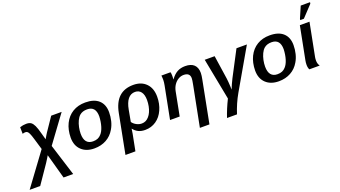

<svg xmlns="http://www.w3.org/2000/svg" viewBox="-154 -1401 4012 2267"><g transform="rotate(-20 1851.5 -267.0)"><path d="M257.3 -103.5 238.3 -71.3 208 -23.4 49.8 207.5H-83L215.3 -197.3L175.3 -332Q167 -360.8 159.9 -380.9Q152.8 -400.9 147 -412.6Q137.7 -432.6 127.2 -440.9Q116.7 -449.2 101.6 -449.2Q84.5 -449.2 65.9 -442.4L64.5 -525.4Q104 -539.1 144.5 -539.1Q183.1 -539.1 204.1 -524.2Q225.1 -509.3 241.7 -474.1Q258.3 -439 276.9 -367.7L298.8 -289.1Q312.5 -313.5 322.8 -330.3Q333 -347.2 339.4 -356.9L455.6 -528.3H586.9L338.9 -190.4L463.9 207.5H343.3Z M1112.3 -333.5Q1112.3 -278.8 1099.4 -225.8Q1086.4 -172.9 1061 -130.9Q1022 -63 955.8 -26.6Q889.6 9.8 805.7 9.8Q703.1 9.8 643.1 -47.6Q583 -105 583 -204.6Q584 -303.7 621.1 -379.4Q658.7 -455.6 726.6 -496.6Q794.4 -537.6 885.3 -537.6Q996.1 -537.6 1054.2 -484.1Q1112.3 -430.7 1112.3 -333.5ZM986.3 -326.7Q986.3 -453.6 878.4 -453.6Q819.3 -453.6 784.2 -422.9Q760.7 -402.3 743.9 -366.7Q727.1 -331.1 718.3 -289.1Q709.5 -247.1 709.5 -208Q709.5 -141.6 736.8 -107.9Q764.2 -74.2 817.9 -74.2Q852.5 -74.2 877.2 -84.7Q901.9 -95.2 920.4 -116.2Q949.2 -146.5 966.3 -202.4Q983.4 -258.3 986.3 -326.7Z M1488.8 -538.6Q1589.8 -538.6 1649.2 -478.3Q1708.5 -418 1708.5 -312Q1708.5 -222.7 1674.8 -147.9Q1641.6 -73.2 1580.8 -31.7Q1520 9.8 1443.8 9.8Q1393.6 9.8 1358.6 -7.3Q1323.7 -24.4 1297.4 -58.1H1295.4L1286.6 0L1246.1 207.5H1121.1L1216.3 -283.7Q1241.2 -413.1 1309.1 -475.8Q1377 -538.6 1488.8 -538.6ZM1480.5 -453.6Q1371.6 -453.6 1339.8 -280.3L1313.5 -136.7Q1333.5 -108.9 1365.5 -92Q1397.5 -75.2 1431.2 -75.2Q1484.4 -75.2 1521.5 -118.7Q1540.5 -139.6 1554.2 -170.7Q1567.9 -201.7 1575.2 -238.8Q1582.5 -275.9 1582.5 -314.5Q1582.5 -382.3 1555.4 -418Q1528.3 -453.6 1480.5 -453.6Z M2288.6 -398.9Q2288.6 -385.7 2285.6 -361.3Q2282.7 -336.9 2278.3 -318.8L2176.3 207.5H2056.2L2155.3 -298.8Q2166.5 -354.5 2166.5 -377Q2166.5 -445.8 2087.9 -445.8Q2052.2 -445.8 2020.3 -426.5Q1988.3 -407.2 1965.8 -373.5Q1943.4 -339.8 1935.1 -295.9L1877.9 0H1756.8L1835.9 -405.3Q1839.4 -422.4 1841.6 -441.2Q1843.8 -460 1843.8 -472.7Q1843.8 -480.5 1843.3 -491.5Q1842.8 -502.4 1842 -512.7Q1841.3 -522.9 1840.3 -528.3H1955.1Q1957.5 -520 1958.5 -509.8Q1959.5 -499.5 1960 -486.8Q1960 -473.6 1959.7 -461.4Q1959.5 -449.2 1958 -438H1960Q1998 -490.7 2041 -514.2Q2084 -537.6 2140.6 -537.6Q2214.4 -537.6 2251.5 -502Q2288.6 -466.3 2288.6 -398.9Z M2625 -26.4Q2562.5 82.5 2522.5 207.5H2397Q2431.2 105 2485.8 -5.4L2384.8 -528.3H2509.3L2553.2 -231.4Q2555.7 -214.8 2557.9 -186.8Q2560.1 -158.7 2561.5 -131.3Q2563 -104 2563 -88.9Q2572.3 -114.3 2585.9 -145Q2599.6 -175.8 2617.7 -211.4L2783.7 -528.3H2914.6Z M3429.7 -333.5Q3429.7 -278.8 3416.7 -225.8Q3403.8 -172.9 3378.4 -130.9Q3339.4 -63 3273.2 -26.6Q3207 9.8 3123 9.8Q3020.5 9.8 2960.4 -47.6Q2900.4 -105 2900.4 -204.6Q2901.4 -303.7 2938.5 -379.4Q2976.1 -455.6 3043.9 -496.6Q3111.8 -537.6 3202.6 -537.6Q3313.5 -537.6 3371.6 -484.1Q3429.7 -430.7 3429.7 -333.5ZM3303.7 -326.7Q3303.7 -453.6 3195.8 -453.6Q3136.7 -453.6 3101.6 -422.9Q3078.1 -402.3 3061.3 -366.7Q3044.4 -331.1 3035.6 -289.1Q3026.9 -247.1 3026.9 -208Q3026.9 -141.6 3054.2 -107.9Q3081.5 -74.2 3135.3 -74.2Q3169.9 -74.2 3194.6 -84.7Q3219.2 -95.2 3237.8 -116.2Q3266.6 -146.5 3283.7 -202.4Q3300.8 -258.3 3303.7 -326.7Z M3616.2 -69.8Q3616.2 -29.8 3637.2 0H3507.3Q3502 -8.3 3498 -24.7Q3494.1 -41 3494.1 -60.5Q3494.1 -88.9 3499.5 -115.2L3580.1 -528.3H3701.2L3619.6 -110.8Q3616.2 -92.3 3616.2 -69.8ZM3782.7 -724.1 3650.9 -583.5H3604.5L3607.4 -599.6L3668.9 -742.2H3786.1Z"/></g></svg>

Font: Arimo SemiBold
Style: Italic
Weight: 600
Italic angle: -12°
Version: Version 1.33